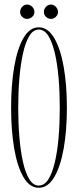

<svg xmlns="http://www.w3.org/2000/svg" viewBox="-20 -834 351 864"><path d="M154.5 11Q113.5 11 85.8 -36.5Q58 -84 44 -165.2Q30 -246.5 30 -349Q30 -452 44 -533.8Q58 -615.5 85.8 -663.2Q113.5 -711 154.5 -711Q195.5 -711 223.8 -663.2Q252 -615.5 266.5 -533.8Q281 -452 281 -349Q281 -246.5 266.5 -165.2Q252 -84 223.8 -36.5Q195.5 11 154.5 11ZM154.5 1Q180 1 197.8 -27.2Q215.5 -55.5 227 -104.8Q238.5 -154 243.8 -217Q249 -280 249 -349Q249 -418 243.8 -481.2Q238.5 -544.5 227 -594Q215.5 -643.5 197.8 -672.2Q180 -701 154.5 -701Q129.5 -701 112 -672.2Q94.5 -643.5 83.5 -594Q72.5 -544.5 67.2 -481.2Q62 -418 62 -349Q62 -280 67.2 -217Q72.5 -154 83.5 -104.8Q94.5 -55.5 112 -27.2Q129.5 1 154.5 1ZM209.5 -749Q196.5 -749 187 -758.2Q177.5 -767.5 177.5 -780Q177.5 -793.5 187 -803.5Q196.5 -813.5 209.5 -813.5Q221.5 -813.5 231.2 -803.5Q241 -793.5 241 -780Q241 -767.5 231.2 -758.2Q221.5 -749 209.5 -749ZM102 -749Q89.5 -749 80 -758.2Q70.5 -767.5 70.5 -780Q70.5 -793.5 80 -803.5Q89.5 -813.5 102 -813.5Q115 -813.5 125 -803.5Q135 -793.5 135 -780Q135 -767.5 125 -758.2Q115 -749 102 -749Z"/></svg>

Font: Imbue 100pt Thin
Style: Regular
Weight: 100
Designer: Tyler Finck
Foundry: Etcetera Type Company
Version: Version 1.102; ttfautohint (v1.8.3)